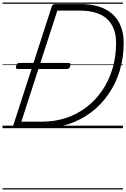

<svg xmlns="http://www.w3.org/2000/svg" viewBox="-20 -1015 999 1520"><path d="M106 0Q78 0 84 -19L390 -964Q393 -974 400 -978.5Q407 -983 423 -983H617Q699 -983 762.5 -963Q826 -943 870 -903.5Q914 -864 936.5 -807Q959 -750 959 -675Q959 -557 927.5 -454.5Q896 -352 838 -268.5Q780 -185 700.5 -125Q621 -65 523 -32.5Q425 0 315 0ZM149 -52H315Q414 -52 502 -81Q590 -110 662.5 -165Q735 -220 788 -297Q841 -374 870 -469.5Q899 -565 899 -675Q899 -740 879.5 -788.5Q860 -837 823.5 -868.5Q787 -900 734 -915.5Q681 -931 615 -931H434ZM122 -469Q109 -469 107 -475.5Q105 -482 108 -493Q111 -504 116 -510.5Q121 -517 134 -517H522Q535 -517 536.5 -510Q538 -503 536 -493Q533 -482 527.5 -475.5Q522 -469 510 -469ZM0 475H953V485H0ZM0 -20H953V0H0ZM0 -505H953V-500H0ZM0 -995H953V-985H0Z"/></svg>

Font: Playwrite CZ Guides
Style: Regular
Weight: 400
Designer: Veronika Burian, José Scaglione
Foundry: TypeTogether
Version: Version 1.003